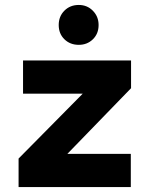

<svg xmlns="http://www.w3.org/2000/svg" viewBox="-20 -755 609 775"><path d="M298 -574Q263 -574 240 -596.5Q217 -619 217 -654Q217 -689 240 -712Q263 -735 298 -735Q332 -735 355 -711.5Q378 -688 378 -654Q378 -619 355 -596.5Q332 -574 298 -574ZM55 0V-115L314 -377H73V-511H509V-399L252 -134H508V0Z"/></svg>

Font: Overpass Heavy
Style: Regular
Weight: 900
Designer: Delve Withrington, Thomas Jockin
Foundry: Delve Fonts
Version: Version 3.000;DELV;Overpass